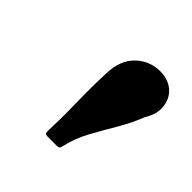

<svg xmlns="http://www.w3.org/2000/svg" viewBox="-92 -838 430 430"><g transform="rotate(45 123.0 -623.0)"><path d="M234 -667Q240 -677 243.2 -686.2Q246.5 -695.5 246.5 -706Q246.5 -724.5 238 -737.8Q229.5 -751 216 -757.5Q202.5 -764 186.5 -764Q152.5 -764 128.8 -741.2Q105 -718.5 103.5 -677Q102 -642.5 102.2 -614Q102.5 -585.5 103 -557Q103.5 -528.5 102 -494.5Q102 -487.5 103 -484.8Q104 -482 112.5 -482H138Q146 -482 147.5 -484.5Q149 -487 150.5 -493.5Q157 -522 172.2 -550.2Q187.5 -578.5 204.8 -607.5Q222 -636.5 234 -667Z"/></g></svg>

Font: Besley SemiBold
Style: Italic
Weight: 600
Italic angle: -13°
Designer: Owen Earl
Foundry: indestructible type*
Version: Version 2.001